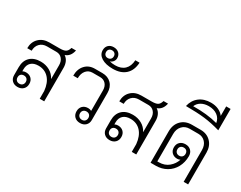

<svg xmlns="http://www.w3.org/2000/svg" viewBox="-101 -1446 2512 2000"><g transform="rotate(30 1155.5 -446.0)"><path d="M437 -524Q465 -506 479.5 -474.5Q494 -443 494 -403V0H440V-93Q431 -187 383 -239.5Q335 -292 258 -292Q202 -292 171 -263Q140 -234 140 -182V-157Q157 -167 180 -167Q220 -167 244.5 -143Q269 -119 269 -79Q269 -39 243.5 -14.5Q218 10 177 10Q136 10 111 -14.5Q86 -39 86 -79V-175Q86 -253 131.5 -297Q177 -341 258 -341Q318 -341 366 -314Q414 -287 439 -238H440V-403Q440 -451 414 -480.5Q388 -510 346 -510H234Q181 -510 149 -477Q117 -444 117 -391H64Q64 -466 111 -512Q158 -558 234 -558H357Q404 -558 426 -570Q448 -582 459 -615L462 -624H516L514 -616Q497 -545 437 -524ZM128 -79Q128 -56 141.5 -42.5Q155 -29 177 -29Q200 -29 213.5 -43Q227 -57 227 -79Q227 -101 213.5 -114.5Q200 -128 177 -128Q155 -128 141.5 -115Q128 -102 128 -79Z M1021 -404V-79Q1021 -39 995.5 -14.5Q970 10 929 10Q887 10 862 -14.5Q837 -39 837 -79Q837 -119 861.5 -143.5Q886 -168 927 -168Q950 -168 967 -158V-404Q967 -452 941 -481Q915 -510 872 -510H782Q734 -510 705 -475Q676 -440 676 -383H622Q622 -462 666 -510Q710 -558 782 -558H872Q939 -558 980 -516Q1021 -474 1021 -404ZM979 -79Q979 -102 965.5 -115.5Q952 -129 929 -129Q907 -129 893 -115.5Q879 -102 879 -79Q879 -57 893 -43Q907 -29 929 -29Q952 -29 965.5 -43Q979 -57 979 -79Z M755 -767Q755 -805 778.5 -828Q802 -851 841 -851Q880 -851 904 -828.5Q928 -806 928 -769Q928 -746 914.5 -728Q901 -710 879 -703L880 -702Q906 -694 945 -694Q1017 -694 1057.5 -733Q1098 -772 1102 -845H1153Q1148 -751 1093 -700.5Q1038 -650 941 -650Q856 -650 805.5 -681.5Q755 -713 755 -767ZM888 -768Q888 -789 875 -801.5Q862 -814 841 -814Q820 -814 807.5 -801.5Q795 -789 795 -768Q795 -747 807.5 -734Q820 -721 841 -721Q862 -721 875 -734Q888 -747 888 -768Z M1544 -524Q1572 -506 1586.5 -474.5Q1601 -443 1601 -403V0H1547V-93Q1538 -187 1490 -239.5Q1442 -292 1365 -292Q1309 -292 1278 -263Q1247 -234 1247 -182V-157Q1264 -167 1287 -167Q1327 -167 1351.5 -143Q1376 -119 1376 -79Q1376 -39 1350.5 -14.5Q1325 10 1284 10Q1243 10 1218 -14.5Q1193 -39 1193 -79V-175Q1193 -253 1238.5 -297Q1284 -341 1365 -341Q1425 -341 1473 -314Q1521 -287 1546 -238H1547V-403Q1547 -451 1521 -480.5Q1495 -510 1453 -510H1341Q1288 -510 1256 -477Q1224 -444 1224 -391H1171Q1171 -466 1218 -512Q1265 -558 1341 -558H1464Q1511 -558 1533 -570Q1555 -582 1566 -615L1569 -624H1623L1621 -616Q1604 -545 1544 -524ZM1235 -79Q1235 -56 1248.5 -42.5Q1262 -29 1284 -29Q1307 -29 1320.5 -43Q1334 -57 1334 -79Q1334 -101 1320.5 -114.5Q1307 -128 1284 -128Q1262 -128 1248.5 -115Q1235 -102 1235 -79Z M2225 -381V0H2171V-381Q2171 -439 2138.5 -474.5Q2106 -510 2054 -510H1949Q1895 -510 1861 -473Q1827 -436 1827 -377V-47H1845Q1915 -47 1962.5 -87Q2010 -127 2027 -183Q2012 -174 1991 -174Q1952 -174 1927.5 -198Q1903 -222 1903 -261Q1903 -301 1928 -325Q1953 -349 1994 -349Q2035 -349 2060 -324Q2085 -299 2085 -258Q2085 -184 2053 -125Q2021 -66 1964 -33Q1907 0 1835 0H1773V-377Q1773 -459 1821.5 -508.5Q1870 -558 1949 -558H2054Q2130 -558 2177.5 -509Q2225 -460 2225 -381ZM1994 -212Q2016 -212 2029.5 -225.5Q2043 -239 2043 -261Q2043 -284 2030 -297Q2017 -310 1994 -310Q1972 -310 1958.5 -296.5Q1945 -283 1945 -261Q1945 -239 1958.5 -225.5Q1972 -212 1994 -212Z M2215 -902V-645Q2110 -675 2020.5 -685.5Q1931 -696 1797 -696Q1814 -772 1869.5 -814.5Q1925 -857 2007 -857Q2058 -857 2098 -839Q2138 -821 2162 -788V-902ZM2159 -700Q2151 -753 2109.5 -783.5Q2068 -814 2005 -814Q1954 -814 1916.5 -792.5Q1879 -771 1863 -732Q2028 -735 2159 -700Z"/></g></svg>

Font: Bai Jamjuree Light
Style: Regular
Weight: 300
Designer: Katatrad Aksorn Co.,Ltd.
Foundry: Cadson Demak Co.,Ltd.
Version: Version 1.000; ttfautohint (v1.6)